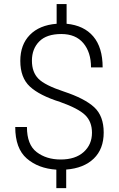

<svg xmlns="http://www.w3.org/2000/svg" viewBox="-20 -839 594 960"><path d="M439.9 -175.3Q439.9 -230.5 405.8 -263.7Q371.6 -296.9 280.8 -329.1Q177.2 -361.8 129.4 -406.2Q81.5 -450.7 81.5 -534.7Q81.5 -615.7 129.4 -664.6Q177.2 -713.4 263.2 -720.2V-818.8H313V-720.2Q399.9 -711.9 446.5 -656.7Q493.2 -601.6 493.2 -502H435.1Q435.1 -577.6 396.7 -623.3Q358.4 -668.9 286.6 -668.9Q212.9 -668.9 176.3 -631.8Q139.6 -594.7 139.6 -535.6Q139.6 -478.5 171.9 -445.6Q204.1 -412.6 300.3 -380.9Q403.3 -346.7 450.9 -303Q498.5 -259.3 498.5 -176.3Q498.5 -93.8 448.7 -45.9Q398.9 2 311 8.8V101.6H261.7V9.3Q171.4 3.4 113.8 -46.6Q56.2 -96.7 56.2 -204.1H114.7Q114.7 -115.7 163.3 -78.6Q211.9 -41.5 283.2 -41.5Q356.9 -41.5 398.4 -78.9Q439.9 -116.2 439.9 -175.3Z"/></svg>

Font: Roboto Web
Style: Light
Weight: 300
Designer: Google
Version: Version 1.200310; 2013